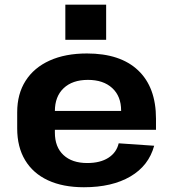

<svg xmlns="http://www.w3.org/2000/svg" viewBox="-20 -774 725 804"><path d="M331.4 10.1Q243.5 10.1 180.9 -19Q118.3 -48.1 85.2 -103.3Q52 -158.4 52 -236.1V-303.9Q52 -380.6 87.2 -435.7Q122.4 -490.9 188 -520.5Q253.6 -550.1 344.1 -550.1Q483.9 -550.1 558.5 -479.3Q633.2 -408.5 633.2 -276.9V-230.5H180.8V-309.4H508.5L487.2 -279.1V-311Q487.2 -371 450 -405.2Q412.7 -439.5 348.2 -439.5Q283.3 -439.5 246.5 -404.7Q209.8 -370 209.8 -308.5V-218.8Q209.8 -158.3 245.8 -124.8Q281.8 -91.3 345.3 -91.3Q399.7 -91.3 433.9 -113.3Q468.1 -135.3 477 -173.9L625.6 -163.7Q602.9 -80 526 -35Q449 10.1 331.4 10.1ZM424.5 -754.4V-607.4H253.6V-754.4Z"/></svg>

Font: Pathway Extreme 8pt Thin
Style: Regular
Weight: 100
Designer: Eduardo Rodriguez Tunni
Foundry: Eduardo Rodriguez Tunni
Version: Version 1.000